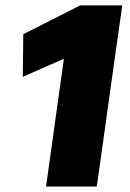

<svg xmlns="http://www.w3.org/2000/svg" viewBox="-20 -680 473 700"><path d="M403.8 -505.9 333 0H147.9L212.9 -465.8L63 -399.9L64.9 -555.2L272 -660.2H425.8Z"/></svg>

Font: Human Sans Black
Style: Italic
Weight: 800
Italic angle: -8°
Designer: Tim Radville
Foundry: Continuum
Version: Version 1.000;FEAKit 1.0